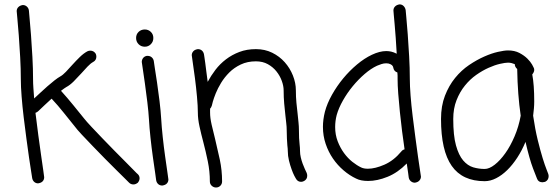

<svg xmlns="http://www.w3.org/2000/svg" viewBox="-20 -793 2495 859"><path d="M356.4 -262.7Q367.2 -249 389.2 -225.6Q411.1 -202.1 437.5 -174.8Q463.9 -147.5 491.7 -119.1Q519.5 -90.8 542.5 -67.9Q565.4 -44.9 580.1 -29.8Q594.7 -14.6 595.7 -14.6Q604.5 -6.8 604.5 4.9Q604.5 14.6 596.7 24.4Q586.9 32.2 577.1 32.2Q565.4 32.2 557.6 24.4Q555.7 22.5 540 6.8Q524.4 -8.8 501 -31.7Q477.5 -54.7 449.7 -83Q421.9 -111.3 395 -139.2Q368.2 -167 346.2 -190.4Q324.2 -213.9 313.5 -228.5Q292 -254.9 265.6 -288.1Q239.3 -321.3 210.9 -351.6Q194.3 -336.9 179.2 -322.3Q164.1 -307.6 151.4 -295.9Q146.5 -291 138.7 -288.1Q144.5 -238.3 151.4 -188Q158.2 -137.7 164.1 -96.7Q169.9 -55.7 173.8 -29.3Q177.7 -2.9 177.7 0Q177.7 10.7 170.9 18.1Q164.1 25.4 150.4 27.3Q140.6 27.3 133.3 21Q126 14.6 124 3.9Q124 1 119.6 -24.4Q115.2 -49.8 109.9 -87.9Q104.5 -126 98.1 -173.3Q91.8 -220.7 85.9 -269Q80.1 -317.4 76.7 -361.3Q73.2 -405.3 73.2 -437.5Q73.2 -484.4 70.3 -537.1Q67.4 -589.8 64 -635.3Q60.5 -680.7 57.6 -710.9Q54.7 -741.2 54.7 -743.2Q54.7 -753.9 62 -761.2Q69.3 -768.6 82 -770.5Q92.8 -770.5 100.6 -763.2Q108.4 -755.9 109.4 -745.1Q109.4 -742.2 112.3 -711.9Q115.2 -681.6 118.7 -636.2Q122.1 -590.8 125 -538.1Q127.9 -485.4 127.9 -437.5Q127.9 -419.9 129.4 -398.9Q130.9 -377.9 132.8 -352.5Q144.5 -363.3 160.2 -377.9Q175.8 -392.6 191.9 -406.7Q208 -420.9 223.6 -433.1Q239.3 -445.3 250 -451.2Q260.7 -457 274.9 -471.7Q289.1 -486.3 302.7 -502Q320.3 -521.5 337.4 -538.1Q354.5 -554.7 371.1 -563.5Q377 -566.4 383.8 -566.4Q399.4 -566.4 408.2 -552.7Q411.1 -546.9 411.1 -539.1Q411.1 -532.2 407.7 -525.9Q404.3 -519.5 396.5 -515.6Q385.7 -509.8 371.6 -495.1Q357.4 -480.5 343.8 -464.8Q326.2 -445.3 309.6 -428.7Q293 -412.1 276.4 -403.3Q269.5 -399.4 252.9 -386.7Q281.2 -355.5 308.1 -322.3Q335 -289.1 356.4 -262.7Z M627.9 -584Q611.3 -584 600.1 -595.2Q588.9 -606.4 588.9 -623Q588.9 -639.6 600.1 -650.4Q611.3 -661.1 627.9 -661.1Q643.6 -661.1 654.8 -650.4Q666 -639.6 666 -623Q666 -606.4 654.8 -595.2Q643.6 -584 627.9 -584ZM640.6 -543Q651.4 -543 658.7 -536.6Q666 -530.3 668 -520.5Q668 -517.6 672.4 -490.2Q676.8 -462.9 682.6 -423.8Q688.5 -384.8 693.8 -340.3Q699.2 -295.9 701.2 -260.7Q703.1 -226.6 708 -180.7Q712.9 -134.8 718.8 -93.3Q724.6 -51.8 729 -22Q733.4 7.8 733.4 9.8Q733.4 20.5 726.6 27.8Q719.7 35.2 706.1 37.1Q695.3 37.1 688 30.8Q680.7 24.4 678.7 13.7Q678.7 10.7 674.3 -18.6Q669.9 -47.9 664.1 -89.4Q658.2 -130.9 653.3 -176.8Q648.4 -222.7 646.5 -257.8Q644.5 -292 639.2 -335.9Q633.8 -379.9 628.4 -418.9Q623 -458 618.7 -485.8Q614.3 -513.7 614.3 -515.6Q614.3 -525.4 620.1 -533.2Q626 -541 636.7 -543Z M1322.3 -117.2Q1322.3 -103.5 1325.7 -88.9Q1329.1 -74.2 1334 -61Q1338.9 -47.9 1343.8 -37.1Q1348.6 -26.4 1351.6 -20.5Q1354.5 -14.6 1354.5 -6.8Q1354.5 8.8 1340.8 16.6Q1336.9 18.6 1334 19.5Q1331.1 20.5 1327.1 20.5Q1311.5 20.5 1303.7 5.9Q1302.7 4.9 1296.9 -6.3Q1291 -17.6 1284.7 -35.2Q1278.3 -52.7 1272.9 -74.2Q1267.6 -95.7 1267.6 -117.2Q1267.6 -122.1 1267.1 -128.4Q1266.6 -134.8 1265.6 -142.6Q1264.6 -156.2 1263.7 -172.4Q1262.7 -188.5 1262.7 -210.9Q1262.7 -225.6 1260.7 -241.7Q1258.8 -257.8 1256.8 -277.3Q1253.9 -301.8 1251.5 -329.6Q1249 -357.4 1249 -388.7Q1249 -408.2 1240.7 -431.2Q1232.4 -454.1 1216.8 -473.6Q1201.2 -493.2 1178.2 -505.9Q1155.3 -518.6 1125 -518.6Q1086.9 -518.6 1057.1 -504.4Q1027.3 -490.2 1005.9 -468.8Q984.4 -447.3 969.2 -422.4Q954.1 -397.5 945.3 -375.5Q936.5 -353.5 932.1 -337.9Q927.7 -322.3 927.7 -320.3Q924.8 -311.5 919.9 -306.6V-289.1Q919.9 -265.6 926.8 -235.4Q933.6 -205.1 942.4 -170.9Q953.1 -127 963.4 -79.1Q973.6 -31.2 973.6 18.6Q973.6 30.3 965.8 38.1Q958 45.9 946.3 45.9Q935.5 45.9 927.2 38.1Q918.9 30.3 918.9 18.6Q918.9 -26.4 909.7 -71.3Q900.4 -116.2 889.6 -157.2Q879.9 -193.4 872.6 -227.1Q865.2 -260.7 865.2 -289.1Q865.2 -317.4 861.3 -360.4Q857.4 -403.3 852.1 -443.8Q846.7 -484.4 842.3 -514.2Q837.9 -543.9 837.9 -545.9Q837.9 -555.7 844.7 -563.5Q851.6 -571.3 865.2 -573.2Q876 -573.2 883.3 -566.9Q890.6 -560.5 892.6 -549.8Q892.6 -547.9 894.5 -537.6Q896.5 -527.3 898.4 -510.3Q900.4 -493.2 903.3 -471.7Q906.2 -450.2 909.2 -426.8Q923.8 -454.1 943.8 -480.5Q963.9 -506.8 990.7 -527.3Q1017.6 -547.9 1050.8 -560.5Q1084 -573.2 1125 -573.2Q1165 -573.2 1197.8 -557.1Q1230.5 -541 1253.9 -514.6Q1277.3 -488.3 1290.5 -455.1Q1303.7 -421.9 1303.7 -388.7Q1303.7 -359.4 1306.2 -333Q1308.6 -306.6 1311.5 -284.2Q1313.5 -264.6 1315.4 -246.1Q1317.4 -227.5 1317.4 -210.9Q1317.4 -171.9 1320.3 -148.4Q1321.3 -139.6 1321.8 -132.3Q1322.3 -125 1322.3 -117.2Z M1775.4 -115.2Q1780.3 -122.1 1790 -125Q1784.2 -163.1 1778.8 -206.5Q1773.4 -250 1769 -292.5Q1764.6 -335 1761.7 -373.5Q1758.8 -412.1 1758.8 -440.4Q1758.8 -447.3 1758.8 -454.1Q1758.8 -460.9 1757.8 -468.8Q1742.2 -473.6 1739.3 -491.2Q1739.3 -493.2 1736.8 -497.6Q1734.4 -502 1726.6 -505.9Q1718.8 -509.8 1708 -509.8Q1697.3 -509.8 1686.5 -506.3Q1675.8 -502.9 1667 -499Q1639.6 -486.3 1611.3 -461.9Q1583 -437.5 1558.1 -407.2Q1533.2 -377 1514.2 -343.3Q1495.1 -309.6 1486.3 -278.3Q1479.5 -252 1479.5 -224.6Q1479.5 -190.4 1490.7 -161.1Q1502 -131.8 1519 -108.4Q1536.1 -85 1556.6 -68.8Q1577.1 -52.7 1595.7 -43.9Q1607.4 -38.1 1626 -38.1Q1658.2 -38.1 1699.7 -56.2Q1741.2 -74.2 1775.4 -115.2ZM1813.5 -440.4Q1813.5 -409.2 1816.9 -365.2Q1820.3 -321.3 1826.2 -273.4Q1832 -225.6 1838.4 -178.2Q1844.7 -130.9 1850.1 -92.3Q1855.5 -53.7 1859.4 -29.3Q1863.3 -4.9 1863.3 -2.9Q1863.3 6.8 1856.4 14.6Q1849.6 22.5 1835.9 24.4Q1826.2 24.4 1818.4 18.1Q1810.5 11.7 1808.6 1Q1808.6 -1 1806.2 -17.6Q1803.7 -34.2 1799.8 -61.5Q1759.8 -20.5 1713.9 -2Q1668 16.6 1627 16.6Q1593.8 16.6 1573.2 5.9Q1543.9 -7.8 1517.1 -30.8Q1490.2 -53.7 1469.7 -83.5Q1449.2 -113.3 1437 -149.4Q1424.8 -185.5 1424.8 -225.6Q1424.8 -257.8 1433.6 -293Q1443.4 -330.1 1465.3 -369.1Q1487.3 -408.2 1515.6 -442.4Q1543.9 -476.6 1577.1 -504.4Q1610.4 -532.2 1643.6 -547.9Q1678.7 -564.5 1708 -564.5Q1719.7 -564.5 1730.5 -562Q1741.2 -559.6 1754.9 -552.7Q1752.9 -588.9 1750.5 -623Q1748 -657.2 1745.6 -684.1Q1743.2 -710.9 1741.7 -727.5Q1740.2 -744.1 1740.2 -746.1Q1740.2 -756.8 1747.6 -764.2Q1754.9 -771.5 1767.6 -773.4Q1778.3 -773.4 1785.6 -766.1Q1793 -758.8 1794.9 -748Q1794.9 -745.1 1797.9 -714.8Q1800.8 -684.6 1804.2 -639.6Q1807.6 -594.7 1810.5 -541.5Q1813.5 -488.3 1813.5 -440.4Z M2148.4 -37.1Q2168.9 -37.1 2193.4 -56.2Q2217.8 -75.2 2240.7 -107.4Q2263.7 -139.6 2282.2 -183.1Q2300.8 -226.6 2309.6 -275.4Q2302.7 -322.3 2298.8 -374Q2294.9 -425.8 2293.9 -484.4Q2283.2 -493.2 2283.2 -505.9Q2276.4 -508.8 2269 -510.7Q2261.7 -512.7 2252.9 -512.7Q2240.2 -512.7 2216.8 -507.3Q2193.4 -502 2166 -489.7Q2138.7 -477.5 2110.8 -458Q2083 -438.5 2060.1 -410.2Q2037.1 -381.8 2022.5 -344.7Q2007.8 -307.6 2007.8 -260.7Q2007.8 -186.5 2020 -142.6Q2032.2 -98.6 2052.2 -75.2Q2072.3 -51.8 2097.2 -44.4Q2122.1 -37.1 2148.4 -37.1ZM2365.2 -275.4Q2374 -214.8 2385.7 -167Q2397.5 -119.1 2407.7 -85.9Q2418 -52.7 2425.3 -34.7Q2432.6 -16.6 2432.6 -15.6Q2433.6 -12.7 2434.1 -10.3Q2434.6 -7.8 2434.6 -4.9Q2434.6 12.7 2418.9 20.5Q2411.1 22.5 2407.2 22.5Q2388.7 22.5 2382.8 6.8Q2380.9 2.9 2364.7 -39.6Q2348.6 -82 2331.1 -158.2Q2315.4 -120.1 2294.4 -87.9Q2273.4 -55.7 2249.5 -32.2Q2225.6 -8.8 2199.7 4.4Q2173.8 17.6 2148.4 17.6Q2048.8 17.6 2001 -50.8Q1953.1 -119.1 1953.1 -260.7Q1953.1 -319.3 1970.7 -364.7Q1988.3 -410.2 2016.1 -444.3Q2043.9 -478.5 2078.6 -502Q2113.3 -525.4 2146.5 -540Q2179.7 -554.7 2208 -561Q2236.3 -567.4 2252.9 -567.4Q2282.2 -567.4 2303.7 -556.2Q2325.2 -544.9 2339.4 -530.8Q2353.5 -516.6 2360.4 -504.4Q2367.2 -492.2 2367.2 -491.2Q2370.1 -486.3 2370.1 -480.5Q2370.1 -470.7 2361.3 -460Q2370.1 -414.1 2370.1 -338.9Q2370.1 -323.2 2368.7 -307.6Q2367.2 -292 2365.2 -275.4Z"/></svg>

Font: Coming Soon
Style: Regular
Weight: 400
Designer: Dathan Boardman
Foundry: Open Window
Version: Version 1.000